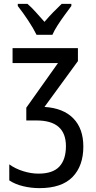

<svg xmlns="http://www.w3.org/2000/svg" viewBox="-20 -963 497 993"><path d="M383 -714V-647L210 -410Q307 -404 359 -351Q411 -298 411 -205Q411 -105 355 -47.5Q299 10 184 10Q141 10 99.5 0Q58 -10 28 -30V-113Q58 -91 99 -78Q140 -65 179 -65Q253 -65 287 -101.5Q321 -138 321 -207Q321 -340 169 -340H116V-406L280 -637H45V-714ZM349 -943V-932Q334 -912 315 -886Q296 -860 278.5 -833Q261 -806 251 -783H169Q153 -816 125.5 -857.5Q98 -899 72 -932V-943H122Q142 -926 164.5 -901Q187 -876 210 -850Q235 -879 254.5 -899Q274 -919 299 -943Z"/></svg>

Font: Avrile Sans Condensed
Style: Regular
Weight: 400
Width: 3
Designer: Monotype Design Team
Foundry: Monotype Imaging Inc.
Version: Version 2.001;September 10, 2019;FontCreator 11.5.0.2425 64-